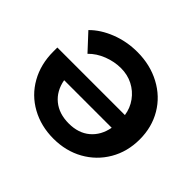

<svg xmlns="http://www.w3.org/2000/svg" viewBox="-154 -851 1059 1059"><g transform="rotate(45 375.5 -322.0)"><path d="M716 -323Q716 -227 671.5 -151Q627 -75 550 -32Q473 11 376 11Q279 11 201 -32Q123 -75 79.5 -152.5Q36 -230 36 -328V-360H563Q556 -408 528 -446.5Q500 -485 458 -506.5Q416 -528 365 -528Q314 -528 263.5 -508.5Q213 -489 178 -453L89 -549Q136 -597 209.5 -626Q283 -655 366 -655Q466 -655 546.5 -612Q627 -569 671.5 -493.5Q716 -418 716 -323ZM561 -259H190Q203 -188 252 -148Q301 -108 376.5 -108Q452 -108 500 -148.5Q548 -189 561 -259Z"/></g></svg>

Font: Montserrat Ace
Style: Bold
Weight: 700
Designer: Julieta Ulanovsky
Foundry: Julieta Ulanovsky
Version: Version 1